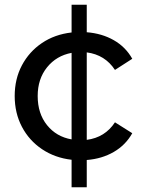

<svg xmlns="http://www.w3.org/2000/svg" viewBox="-20 -670 611 810"><path d="M465 -154 538 -108Q510 -58 460 -29Q410 0 346 5V120H282V4Q212 -4 157.5 -40.5Q103 -77 72.5 -135Q42 -193 42 -265Q42 -337 72.5 -394.5Q103 -452 157 -488.5Q211 -525 282 -533V-650H346V-534Q410 -529 460 -500.5Q510 -472 538 -422L465 -375Q423 -439 346 -449V-80Q423 -90 465 -154ZM282 -82V-447Q218 -435 178.5 -386Q139 -337 139 -265Q139 -191 178.5 -142Q218 -93 282 -82Z"/></svg>

Font: CMG Sans Medium
Style: Regular
Weight: 500
Designer: Julieta Ulanovsky
Foundry: Julieta Ulanovsky
Version: Version 7.200